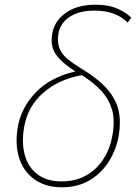

<svg xmlns="http://www.w3.org/2000/svg" viewBox="-20 -785 585 815"><path d="M242 10Q175 10 128.5 -22Q82 -54 62.5 -111Q43 -168 55 -243Q69 -327 131 -392Q193 -457 300 -482Q244 -517 218 -553Q192 -589 202 -643Q211 -696 259.5 -730.5Q308 -765 385 -765Q441 -765 479 -748Q517 -731 537 -710L522 -689Q471 -740 382 -740Q317 -740 276.5 -714Q236 -688 228 -642Q222 -604 233 -578.5Q244 -553 268 -533.5Q292 -514 325 -494Q398 -450 435.5 -406.5Q473 -363 483.5 -315Q494 -267 484 -209Q474 -152 443.5 -102Q413 -52 362.5 -21Q312 10 242 10ZM241 -15Q302 -15 347 -41Q392 -67 420 -111.5Q448 -156 457 -209Q469 -275 455 -321Q441 -367 408 -401.5Q375 -436 328 -466Q230 -449 163.5 -391Q97 -333 82 -243Q71 -176 86 -124.5Q101 -73 140.5 -44Q180 -15 241 -15Z"/></svg>

Font: Noto Sans Thin
Style: Italic
Weight: 100
Italic angle: -12°
Designer: Monotype Design Team
Foundry: Monotype Imaging Inc.
Version: Version 2.013; ttfautohint (v1.8.4.7-5d5b)